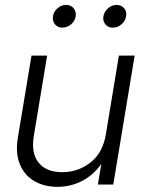

<svg xmlns="http://www.w3.org/2000/svg" viewBox="-20 -738 579 768"><path d="M210 9.3Q156.7 9.3 117.2 -13.7Q77.6 -36.6 59.3 -81.3Q41 -126 51.8 -189.9L106 -515.6H168.5L115.2 -193.8Q104 -124.5 134.8 -86.9Q165.5 -49.3 229 -49.3Q292 -49.3 341.8 -87.9Q391.6 -126.5 403.8 -202.6L455.6 -515.6H518.6L433.1 0H371.6L385.3 -82Q351.6 -35.6 306.4 -13.2Q261.2 9.3 210 9.3ZM229.5 -627.4Q210.9 -627.4 200 -640.6Q189 -653.8 191.9 -672.9Q194.8 -691.9 210.2 -705.1Q225.6 -718.3 244.6 -718.3Q263.2 -718.3 274.4 -705.1Q285.6 -691.9 282.7 -672.9Q279.8 -653.8 264.2 -640.6Q248.5 -627.4 229.5 -627.4ZM431.6 -627.4Q412.6 -627.4 401.6 -640.6Q390.6 -653.8 393.6 -672.9Q397 -691.9 412.4 -705.1Q427.7 -718.3 446.3 -718.3Q465.3 -718.3 476.6 -705.1Q487.8 -691.9 484.4 -672.9Q481.4 -653.8 465.8 -640.6Q450.2 -627.4 431.6 -627.4Z"/></svg>

Font: Inter Display Light
Style: Italic
Weight: 300
Italic angle: -9.39999°
Designer: Rasmus Andersson
Foundry: rsms
Version: Version 4.000;git-a52131595